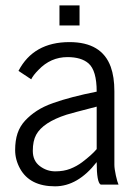

<svg xmlns="http://www.w3.org/2000/svg" viewBox="-20 -673 493 700"><path d="M196.8 -580.1V-653.3H270V-580.1ZM173.8 -297.4Q238.8 -320.3 332.5 -338.9Q332.5 -416 302.7 -441.9Q276.4 -464.8 226.1 -464.8Q164.6 -464.8 120.1 -418Q101.1 -398.9 93.8 -383.8L47.4 -414.6Q102.1 -519.5 233.4 -519.5Q351.1 -519.5 383.8 -429.2Q397 -392.6 397 -340.3V-72.3Q397 -58.1 402.3 -33.7Q407.7 -9.3 412.1 0H347.2Q332.5 -7.3 332.5 -82Q263.7 6.3 180.7 6.3Q88.9 6.3 53.2 -58.1Q35.2 -90.8 35.2 -125.7Q35.2 -160.6 43.9 -186.8Q52.7 -212.9 71.5 -233.2Q90.3 -253.4 114.3 -269Q138.2 -284.7 173.8 -297.4ZM111.8 -181.6Q99.6 -159.2 99.6 -123Q99.6 -86.9 125 -67.6Q150.4 -48.3 181.4 -48.3Q212.4 -48.3 236.1 -57.6Q259.8 -66.9 279.3 -81.5Q314.9 -108.4 332.5 -129.4V-284.2Q239.7 -260.3 222.7 -254.9Q136.7 -227.1 111.8 -181.6Z"/></svg>

Font: News Cycle
Style: Regular
Weight: 500
Version: Version 0.5.2